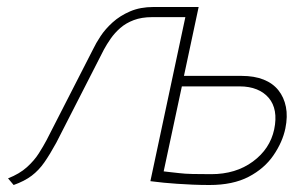

<svg xmlns="http://www.w3.org/2000/svg" viewBox="-20 -520 840 549"><path d="M671 -303H506L548 -500H419Q381 -500 352 -487.5Q323 -475 302 -456Q281 -437 267.5 -416.5Q254 -396 246 -379L113 -119Q104 -102 91 -81.5Q78 -61 57 -42Q36 -23 3 -10L19 9Q50 -2 70.5 -17.5Q91 -33 107 -56Q123 -79 141 -112L277 -378Q285 -393 296.5 -409.5Q308 -426 324 -440Q340 -454 362.5 -462.5Q385 -471 415 -471H510L410 -2Q412 -2 422.5 -0.5Q433 1 449 2.5Q465 4 486 5.5Q507 7 531 8Q555 9 579 9Q646 9 691 -14.5Q736 -38 762 -76Q788 -114 796 -153Q803 -187 797.5 -214.5Q792 -242 776 -262Q760 -282 733.5 -292.5Q707 -303 671 -303ZM584 -22Q554 -22 531 -22.5Q508 -23 492 -25Q476 -27 465 -28Q454 -29 448 -30L500 -273H665Q693 -273 714 -264.5Q735 -256 748.5 -240Q762 -224 766 -201.5Q770 -179 764 -150Q752 -94 703 -58Q654 -22 584 -22Z"/></svg>

Font: Advent Pro ExtraLight
Style: Italic
Weight: 250
Italic angle: -12°
Version: Version 3.000